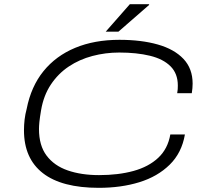

<svg xmlns="http://www.w3.org/2000/svg" viewBox="-20 -889 995 921"><path d="M454 12Q276 12 185.5 -58.5Q95 -129 95 -264Q95 -290 98 -315.5Q101 -341 108 -367Q129 -474 188.5 -547.5Q248 -621 340.5 -659.5Q433 -698 553 -698Q658 -698 737 -675.5Q816 -653 860 -606.5Q904 -560 904 -488Q904 -478 903 -466Q902 -454 900 -442H830Q832 -452 832.5 -461Q833 -470 833 -479Q833 -536 798 -571Q763 -606 699.5 -621.5Q636 -637 552 -637Q486 -637 423.5 -620.5Q361 -604 310 -570Q259 -536 224 -483.5Q189 -431 177 -360Q174 -342 172 -328.5Q170 -315 169 -304.5Q168 -294 167.5 -286Q167 -278 167 -270Q167 -191 203.5 -142.5Q240 -94 305 -71.5Q370 -49 455 -49Q548 -49 620.5 -69Q693 -89 739 -132Q785 -175 797 -244H867Q852 -156 794 -99Q736 -42 648.5 -15Q561 12 454 12ZM487 -737 603 -869H694L696 -866L548 -737Z"/></svg>

Font: Archivo Expanded ExtraLight
Style: Italic
Weight: 250
Width: 7
Italic angle: -10°
Designer: Hector Gatti
Foundry: Omnibus-Type
Version: Version 2.001